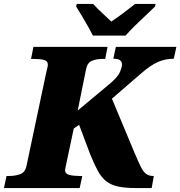

<svg xmlns="http://www.w3.org/2000/svg" viewBox="-45 -951 912 971"><path d="M-25 0 -12 -61H1Q31 -61 56.5 -70Q82 -79 89 -112L189 -585Q194 -604 195.5 -612Q197 -620 197 -623Q197 -643 177 -648Q157 -653 125 -653H112L124 -714H499L487 -653H474Q445 -653 421 -644Q397 -635 390 -600L348 -392L511 -528Q552 -563 562 -587.5Q572 -612 572 -625Q572 -638 562.5 -646Q553 -654 528 -654L541 -714H847L834 -654Q791 -654 753.5 -637.5Q716 -621 668 -579L521 -452L635 -179Q654 -134 666.5 -108.5Q679 -83 693.5 -72Q708 -61 730 -61H733L722 0H642Q588 0 553 -7.5Q518 -15 493.5 -33.5Q469 -52 450.5 -85.5Q432 -119 411 -171L355 -320L328 -301L289 -117Q287 -107 285.5 -100.5Q284 -94 284 -91Q284 -72 305.5 -66.5Q327 -61 358 -61H371L358 0ZM425 -771Q416 -789 400.5 -816.5Q385 -844 368.5 -871.5Q352 -899 340 -918L343 -931H426Q435 -921 452 -904Q469 -887 487.5 -870.5Q506 -854 518 -842Q536 -854 559 -870.5Q582 -887 603.5 -904Q625 -921 638 -931H742L739 -918Q720 -899 692.5 -873.5Q665 -848 637.5 -821Q610 -794 590 -771Z"/></svg>

Font: Noto Serif Black
Style: Italic
Weight: 900
Italic angle: -12°
Designer: Monotype Design Team
Foundry: Monotype Imaging Inc.
Version: Version 2.013